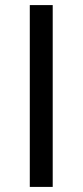

<svg xmlns="http://www.w3.org/2000/svg" viewBox="-20 -734 325 754"><path d="M97 0V-714H187V0Z"/></svg>

Font: Noto IKEA Arabic
Style: Regular
Weight: 400
Designer: Monotype Design Team
Foundry: Monotype Imaging Inc.
Version: Version 1.200